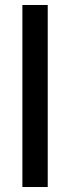

<svg xmlns="http://www.w3.org/2000/svg" viewBox="-20 -750 281 770"><path d="M69.8 0H171.4V-730H69.8Z"/></svg>

Font: Now SemiBold
Style: Regular
Weight: 600
Designer: Alfredo Marco Pradil
Foundry: Alfredo Marco Pradil
Version: Version 1.200;hotconv 1.0.109;makeotfexe 2.5.65596